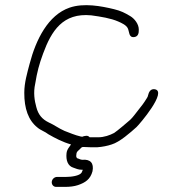

<svg xmlns="http://www.w3.org/2000/svg" viewBox="-20 -592 666 751"><path d="M303.5 72C303.3 73 303.3 73 303.2 74C302.3 76.7 301 79.7 299.3 83C291.5 96 257.7 100 238.5 100H203.5C192.9 100 183.6 108.4 182.5 119C181.4 129.6 188.8 139 199.4 139H234.4C252.2 139 270.2 137.1 285.2 132C313.9 122.1 333.4 109.2 341.8 78C348.1 46.2 333.7 30.2 302.5 33C294.4 33 289.3 28.8 282.2 27C280.2 27 278.4 20.5 278 19C278.6 13 278.6 13 279.2 8C279.8 1.6 287.3 -3.9 291.8 -8C294.9 -11.3 299.4 -17 303.8 -17H308.8C317.4 -16.3 325.8 -16 334.2 -16H360.7C380 -17.3 401.4 -21.6 416.8 -27C448.2 -36.3 490.4 -73.7 514 -95C524.3 -104.4 637.7 -236.3 584.5 -243C568.5 -245 562 -231.9 558.8 -218C558.6 -215.3 556.9 -211.7 553.7 -207C543.4 -190 533.5 -176.9 520.9 -161.5C512.6 -151.2 499.3 -132.4 488.9 -123C480 -115 437.2 -78.7 426.5 -72C409.6 -63.1 387.5 -55 363.8 -55H330.8C322.7 -64 314.4 -60.7 303.1 -58L303 -57C300.4 -57.7 298.1 -58 296.1 -58C273.5 -63.1 252.3 -72.5 232.4 -80C208.8 -90.3 193.6 -102.8 170.8 -113C145 -125.4 129.6 -143.5 122.1 -173C115.1 -198.2 109.8 -229.3 117.8 -265C125.2 -310.6 133 -340.2 148.6 -382.5C181.1 -470.9 225.6 -542.7 336.8 -532C374.6 -526.8 413.1 -520.7 442.2 -508C455.3 -502.3 473.2 -494.2 479.5 -482C486.6 -468.4 482.6 -444.2 504.9 -447C519.8 -448.8 523.4 -461.4 522.9 -476C523.2 -497.5 506.1 -519.2 489.4 -529C468.4 -541.6 453.4 -549.4 426.3 -556C376.2 -568.2 307.7 -581.3 251.9 -562C168.3 -533 120.9 -438 96 -343C86.4 -306.5 75 -268.7 75 -229C74.7 -167.5 90.9 -121.2 126.7 -93C138 -82.9 157.3 -76.6 169 -67C195.1 -51.9 225.1 -36.2 257.8 -27C254.3 -22 254.3 -22 250.8 -17C244.6 -9 241.1 -1 240.3 7C237.2 36 245.9 57.7 267.3 64C277.1 67.4 286.1 72 300.5 72Z"/></svg>

Font: Just Breathe
Style: Obl2
Weight: 400
Foundry: Cannot Into Space Fonts
Version: Version 0.72